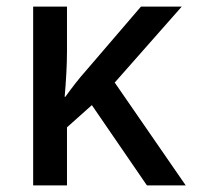

<svg xmlns="http://www.w3.org/2000/svg" viewBox="-20 -559 603 579"><path d="M80 0H182V-175L257 -242L423 0H540L326 -310L528 -539H405L242 -349C217 -321 198 -296 177 -267H175C179 -313 182 -361 182 -404V-539H80Z"/></svg>

Font: Noto Sans Mono SemiCondensed Medium
Style: Regular
Weight: 500
Width: 4
Designer: Monotype Design Team
Foundry: Monotype Imaging Inc.
Version: Version 2.014